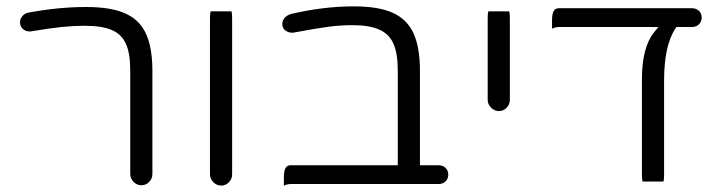

<svg xmlns="http://www.w3.org/2000/svg" viewBox="-20 -593 2300 609"><path d="M428.7 -5.4Q442.9 -5.4 453.1 -16.1Q463.4 -26.4 463.4 -41V-368.2Q463.4 -460.9 431.2 -506.8Q411.6 -535.2 377.4 -550.3Q332.5 -570.8 252.9 -570.8Q166 -570.8 71.3 -553.2Q59.1 -551.3 51.3 -542.2Q43.5 -533.2 43.5 -522.5Q43.5 -508.8 53.7 -500Q62.5 -493.2 73.7 -493.2Q76.7 -493.2 79.6 -493.7Q137.2 -503.4 174.8 -507.3Q212.4 -511.2 249 -511.2Q303.7 -511.2 334 -498Q366.2 -484.4 379.4 -453.6Q393.1 -424.8 393.1 -368.2V-41Q393.1 -26.9 403.8 -16.1Q414.6 -5.4 428.7 -5.4Z M716.3 -40V-535.2Q716.3 -549.3 714.4 -557.1H647.9Q646 -548.8 646 -535.2V-40Q646 -25.9 656.7 -15.1Q667.5 -4.4 681.6 -4.4Q695.8 -4.4 706.1 -14.9Q716.3 -25.4 716.3 -40Z M880.4 -3.9Q891.1 -9.3 902.3 -9.3H1371.1Q1384.8 -9.3 1393.3 -17.8Q1401.9 -26.4 1401.9 -39.1Q1401.9 -52.2 1393.1 -60.5Q1384.8 -68.8 1371.1 -68.8H1312V-368.2Q1312 -443.8 1291 -488.8Q1270.5 -532.2 1226.1 -552.2Q1181.2 -572.8 1101.6 -572.8Q1006.3 -572.8 903.8 -548.8Q891.1 -545.4 883.3 -536.9Q875.5 -528.3 875.5 -517.6Q875.5 -511.2 876.7 -508.3Q877.9 -505.4 878.4 -503.9Q881.3 -499 886.2 -495.6Q895.5 -489.3 906.2 -489.3Q909.2 -489.3 912.1 -489.7Q984.9 -503.4 1022.9 -508.3Q1061 -513.2 1097.7 -513.2Q1151.4 -513.2 1182.1 -499.5Q1214.8 -485.4 1228 -454.1Q1241.7 -423.8 1241.7 -368.2V-68.8H902.3Q893.6 -68.8 888.7 -64Q880.4 -55.7 880.4 -31.2Z M1597.2 -276.4V-535.2Q1597.2 -549.3 1595.2 -557.1H1528.8Q1526.9 -548.8 1526.9 -535.2V-276.4Q1526.9 -262.2 1537.6 -251.5Q1548.3 -240.7 1562.5 -240.7Q1576.7 -240.7 1586.9 -251.2Q1597.2 -261.7 1597.2 -276.4Z M2084.5 -17.1Q2086.4 -23.4 2086.4 -39.1V-336.9Q2086.4 -449.2 2122.6 -502.9L2125.5 -507.3H2174.8Q2188.5 -507.3 2197 -515.9Q2205.6 -524.4 2205.6 -537.1Q2205.6 -550.3 2197 -558.6Q2188.5 -566.9 2174.8 -566.9H1752.9Q1744.1 -566.9 1739.3 -562Q1731 -553.7 1731 -529.3V-502Q1741.7 -507.3 1752.9 -507.3H2068.4L2054.7 -490.7Q2016.1 -442.9 2016.1 -340.8V-39.1Q2016.1 -24.9 2018.1 -17.1Z"/></svg>

Font: YuPearl-ExtraLight
Style: ExtraLight
Weight: 200
Designer: Max Yao
Foundry: Max-Everyday
Version: Version 1.011; ttfautohint (v1.8.3)